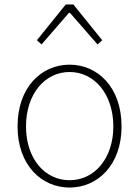

<svg xmlns="http://www.w3.org/2000/svg" viewBox="-20 -831 626 864"><path d="M293 13C419 13 527 -88 527 -262C527 -439 419 -540 293 -540C167 -540 59 -439 59 -262C59 -88 167 13 293 13ZM293 -20C181 -20 97 -118 97 -262C97 -407 181 -507 293 -507C405 -507 490 -407 490 -262C490 -118 405 -20 293 -20ZM146 -650 167 -631 290 -773H295L419 -631L440 -650L310 -811H276Z"/></svg>

Font: Genne Gothic ExtraLight
Style: Regular
Weight: 250
Designer: Ryoko NISHIZUKA (kana & ideographs); Paul D. Hunt (Latin, Greek & Cyrillic); Wenlong ZHANG (bopomofo); Sandoll Communica
Foundry: Adobe Systems Incorporated
Version: Version 1.004;PS 1.004;hotconv 16.6.51;makeotf.lib2.5.65220